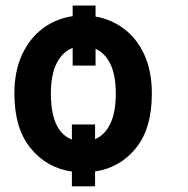

<svg xmlns="http://www.w3.org/2000/svg" viewBox="-20 -608 672 688"><path d="M322.4 -588.1V-548.7Q380 -538.7 425.6 -503.9Q471.2 -469.1 497.7 -410.9Q524.1 -352.6 524.1 -272.7Q524.1 -147.4 467 -77.1Q409.8 -6.7 320.7 6.4V59.7H237.6V6.7Q147.4 -6 89.5 -77.1Q31.6 -148.1 31.6 -272.7Q31.6 -353 59.1 -412.3Q86.6 -471.6 133.9 -506.6Q181.1 -541.5 240.4 -550.1V-588.1ZM320.7 -161.9V-109.4Q355.5 -123.9 375.2 -164.6Q394.9 -205.3 394.9 -272.7Q394.9 -338.8 375.5 -378.6Q356.2 -418.3 322.4 -433.2V-372.9H240.4V-436.1Q204.2 -422.9 183.2 -381.7Q162.3 -340.6 162.3 -272.7Q162.3 -137.1 237.6 -108V-161.9Z"/></svg>

Font: Interface
Style: Bold
Weight: 700
Designer: Rasmus Andersson
Foundry: rsms
Version: Version 1.8